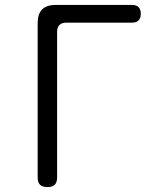

<svg xmlns="http://www.w3.org/2000/svg" viewBox="-20 -750 640 780"><path d="M172 10Q152 10 142.5 0.5Q133 -9 133 -30V-655Q133 -693 151 -711.5Q169 -730 207 -730H516Q534 -730 543 -721Q552 -712 552 -694Q552 -676 543 -667Q534 -658 516 -658H249Q231 -658 221.5 -648.5Q212 -639 212 -621V-30Q212 -9 202.5 0.5Q193 10 172 10Z"/></svg>

Font: Maple Mono Light
Style: Regular
Weight: 300
Monospace: yes
Designer: subframe7536
Version: Version 7.000